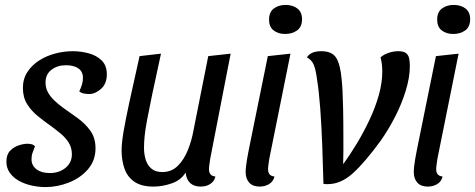

<svg xmlns="http://www.w3.org/2000/svg" viewBox="-20 -738 1930 780"><path d="M165 22Q136 22 107.5 15.5Q79 9 56 -4Q33 -17 19.5 -36.5Q6 -56 6 -81Q6 -110 21 -125.5Q36 -141 56 -147.5Q76 -154 91 -154Q100 -154 108.5 -152Q117 -150 122 -143Q117 -130 112.5 -118Q108 -106 108 -91Q108 -66 128 -50.5Q148 -35 182 -35Q220 -35 246 -56Q272 -77 272 -111Q272 -137 260 -157Q248 -177 228.5 -193.5Q209 -210 187 -226Q160 -245 134 -266Q108 -287 90.5 -314.5Q73 -342 73 -381Q73 -417 91 -445Q109 -473 138.5 -492Q168 -511 204 -520.5Q240 -530 276 -530Q308 -530 340 -521.5Q372 -513 393 -492.5Q414 -472 414 -436Q414 -398 390.5 -377Q367 -356 342 -356Q333 -356 321.5 -358Q310 -360 302 -367Q309 -381 313 -394.5Q317 -408 317 -422Q317 -447 298.5 -460Q280 -473 248 -473Q213 -473 189 -454.5Q165 -436 165 -403Q165 -381 174.5 -363.5Q184 -346 199.5 -331Q215 -316 234 -302Q264 -281 295 -258.5Q326 -236 347 -207Q368 -178 368 -135Q368 -86 337.5 -50.5Q307 -15 260 3.5Q213 22 165 22Z M604 20Q554 20 525.5 0Q497 -20 485.5 -53.5Q474 -87 474 -126Q474 -157 482 -204Q490 -251 506 -325Q522 -399 547 -510L634 -520Q612 -420 598.5 -355.5Q585 -291 577.5 -250.5Q570 -210 567.5 -184.5Q565 -159 565 -137Q565 -113 571.5 -90.5Q578 -68 594.5 -53.5Q611 -39 639 -39Q677 -39 702.5 -64.5Q728 -90 743.5 -129Q759 -168 766 -208L826 -510L917 -520L834 -93Q833 -84 831 -72Q829 -60 829 -51Q829 -37 835.5 -29.5Q842 -22 855 -21Q852 -7 843 2Q834 11 822 15.5Q810 20 795 20Q768 20 752.5 5.5Q737 -9 734 -37Q715 -6 677.5 7Q640 20 604 20Z M1035 20Q1007 20 992.5 4Q978 -12 978 -39Q978 -49 979.5 -62.5Q981 -76 983.5 -90.5Q986 -105 988.5 -118Q991 -131 993 -141L1068 -510L1160 -520L1074 -93Q1073 -85 1071 -72Q1069 -59 1069 -51Q1069 -37 1075.5 -29.5Q1082 -22 1095 -21Q1090 0 1073 10Q1056 20 1035 20ZM1138 -600Q1110 -600 1091.5 -614.5Q1073 -629 1073 -658Q1073 -689 1092.5 -703.5Q1112 -718 1140 -718Q1169 -718 1188 -703.5Q1207 -689 1207 -660Q1207 -629 1187 -614.5Q1167 -600 1138 -600Z M1312 10Q1308 10 1303.5 10Q1299 10 1294 9Q1292 -73 1289 -151Q1286 -229 1281 -297Q1276 -365 1268 -415Q1263 -454 1255 -474Q1247 -494 1227 -505Q1234 -517 1248.5 -523.5Q1263 -530 1285 -530Q1330 -530 1346.5 -502Q1363 -474 1368 -415Q1370 -398 1371.5 -369Q1373 -340 1374 -293Q1375 -246 1375 -171Q1375 -149 1375 -123.5Q1375 -98 1374 -71Q1402 -109 1430 -155.5Q1458 -202 1481.5 -252Q1505 -302 1519 -352Q1533 -402 1533 -447Q1533 -461 1531.5 -475.5Q1530 -490 1526 -505Q1538 -516 1558 -523Q1578 -530 1598 -530Q1619 -530 1629 -522.5Q1639 -515 1642 -501.5Q1645 -488 1645 -469Q1645 -424 1628.5 -370Q1612 -316 1585 -263.5Q1558 -211 1527 -167Q1463 -79 1414 -34.5Q1365 10 1312 10Z M1718 20Q1690 20 1675.5 4Q1661 -12 1661 -39Q1661 -49 1662.5 -62.5Q1664 -76 1666.5 -90.5Q1669 -105 1671.5 -118Q1674 -131 1676 -141L1751 -510L1843 -520L1757 -93Q1756 -85 1754 -72Q1752 -59 1752 -51Q1752 -37 1758.5 -29.5Q1765 -22 1778 -21Q1773 0 1756 10Q1739 20 1718 20ZM1821 -600Q1793 -600 1774.5 -614.5Q1756 -629 1756 -658Q1756 -689 1775.5 -703.5Q1795 -718 1823 -718Q1852 -718 1871 -703.5Q1890 -689 1890 -660Q1890 -629 1870 -614.5Q1850 -600 1821 -600Z"/></svg>

Font: Sansita Swashed Light Light
Style: Regular
Weight: 300
Version: Version 1.003